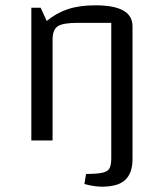

<svg xmlns="http://www.w3.org/2000/svg" viewBox="-20 -529 612 723"><path d="M364 174Q348 174 330 171Q312 168 298 164L304 126Q345 126 365.5 121.5Q386 117 392.5 104.5Q399 92 399 66V-26H479V70Q479 123 451.5 148.5Q424 174 364 174ZM98 0V-500H133L156 -450Q192 -480 235.5 -494.5Q279 -509 339 -509Q409 -509 444 -489.5Q479 -470 479 -430V0H399V-443H272Q217 -443 197.5 -430Q178 -417 178 -380V0Z"/></svg>

Font: Changa Light
Style: Regular
Weight: 300
Designer: Eduardo Rodriguez Tunni
Foundry: Eduardo Rodriguez Tunni
Version: Version 3.002; ttfautohint (v1.8.2)